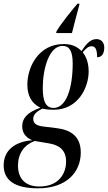

<svg xmlns="http://www.w3.org/2000/svg" viewBox="-86 -786 588 1046"><path d="M222 -616 220 -606H306C319 -656 331 -705 346 -759L347 -766H336C303 -727 249 -661 222 -616ZM121 240C276 240 354 152 354 45C354 -41 303 -78 222 -88L156 -96C116 -100 95 -111 95 -138C95 -160 110 -177 145 -194C154 -192 175 -188 206 -188C341 -188 397 -311 397 -397C397 -454 377 -485 365 -501C382 -523 397 -534 412 -534C433 -534 443 -519 443 -474C473 -474 482 -501 482 -527C482 -552 468 -573 439 -573C403 -573 379 -539 358 -508C330 -536 301 -546 260 -546C126 -546 63 -423 63 -325C63 -266 85 -223 134 -199C58 -173 35 -138 35 -98C35 -65 51 -38 90 -22C-8 -14 -66 35 -66 115C-66 195 -7 240 121 240ZM206 -198C162 -198 147 -237 147 -306C147 -413 182 -536 255 -536C291 -536 310 -510 310 -440C310 -303 274 -198 206 -198ZM129 230C44 230 12 179 12 116C12 50 46 3 103 -18L180 -5C238 4 274 33 274 94C274 164 230 230 129 230Z"/></svg>

Font: Noto Serif Display ExtraCondensed Medium
Style: Italic
Weight: 500
Width: 2
Italic angle: -12°
Designer: Monotype Design Team
Foundry: Monotype Imaging Inc.
Version: Version 2.009